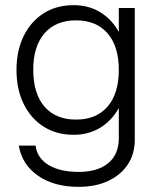

<svg xmlns="http://www.w3.org/2000/svg" viewBox="-20 -531 597 745"><path d="M503 -500V11Q503 66 476 107Q449 148 400 171Q351 194 285 194Q189 194 127 150.5Q65 107 53 34H118Q124 82 168 109Q212 136 285 136Q359 136 400 102Q441 68 441 6V-112Q414 -63 369 -35.5Q324 -8 266 -8Q199 -8 149.5 -39.5Q100 -71 72 -127.5Q44 -184 44 -260Q44 -335 72 -391.5Q100 -448 149.5 -479.5Q199 -511 266 -511Q324 -511 369 -483.5Q414 -456 441 -407V-500ZM109 -260Q109 -168 152.5 -117.5Q196 -67 275 -67Q354 -67 397.5 -117.5Q441 -168 441 -260Q441 -351 397.5 -401.5Q354 -452 275 -452Q196 -452 152.5 -401.5Q109 -351 109 -260Z"/></svg>

Font: Overused Grotesk Book
Style: Regular
Weight: 350
Version: Version 0.003